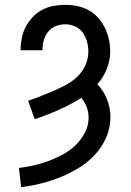

<svg xmlns="http://www.w3.org/2000/svg" viewBox="-20 -558 540 791"><path d="M67 213 58 134Q89 130 120.5 123Q152 116 182 104.5Q212 93 240.5 77.5Q269 62 292 39.5Q315 17 330 -12Q345 -41 345 -73Q345 -96 337 -117Q329 -138 315 -155Q271 -127 222.5 -105.5Q174 -84 123 -67L96 -143Q123 -152 149.5 -162.5Q176 -173 202.5 -184.5Q229 -196 254 -209.5Q279 -223 299.5 -243Q320 -263 332 -290Q344 -317 344 -345Q344 -366 338.5 -386.5Q333 -407 320.5 -424Q308 -441 288.5 -449.5Q269 -458 249 -458Q229 -458 210 -450.5Q191 -443 178.5 -427.5Q166 -412 160.5 -392.5Q155 -373 155 -353Q155 -352 155 -352Q155 -352 155 -351H65Q65 -352 65 -352.5Q65 -353 65 -354Q65 -378 70 -402.5Q75 -427 86.5 -448.5Q98 -470 115 -488Q132 -506 154 -517.5Q176 -529 200 -533.5Q224 -538 249 -538Q274 -538 298.5 -533Q323 -528 345 -516Q367 -504 384 -485Q401 -466 412 -443.5Q423 -421 428.5 -396Q434 -371 434 -346Q434 -309 420 -274Q406 -239 381 -211Q407 -184 421 -148.5Q435 -113 435 -75Q435 -33 418 7Q401 47 372 78.5Q343 110 306.5 132.5Q270 155 231 171Q192 187 150.5 197.5Q109 208 67 213Z"/></svg>

Font: Iosevka Slab Medium
Style: Regular
Weight: 500
Monospace: yes
Designer: Belleve Invis
Foundry: Belleve Invis
Version: Version 11.1.1; ttfautohint (v1.8.3)